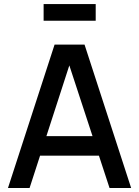

<svg xmlns="http://www.w3.org/2000/svg" viewBox="-20 -944 698 964"><path d="M199 -840V-923.5H460.5V-840ZM20 0 254 -720H404.5L638.5 0H530L314.5 -657H341.5L128.5 0ZM141.5 -162.5V-260.5H517.5V-162.5Z"/></svg>

Font: Manrope ExtraLight SemiBold
Style: Regular
Weight: 600
Version: Version 4.504